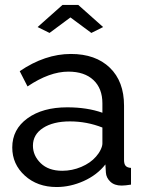

<svg xmlns="http://www.w3.org/2000/svg" viewBox="-20 -750 594 780"><path d="M132.8 -640.1 233.9 -730H297.9L398.9 -640.1L351.1 -616.2L266.1 -679.2L181.2 -616.2ZM29.8 -150.9Q29.8 -224.6 91.6 -269.3Q153.3 -314 252.9 -314Q334 -314 396 -292V-330.1Q396 -390.6 359.6 -424.8Q323.2 -459 257.8 -459Q181.2 -459 91.8 -398.9L60.1 -460.9Q163.1 -530.8 268.1 -530.8Q368.2 -530.8 426 -475.1Q483.9 -419.4 483.9 -320.8V-100.1Q483.9 -83.5 490.5 -76.2Q497.1 -68.8 512.2 -67.9V0Q488.3 3.9 474.1 3.9Q444.8 3.9 428.2 -12Q411.6 -27.8 410.2 -48.8L408.2 -82Q374.5 -39.1 320.1 -14.6Q265.6 9.8 210 9.8Q131.8 9.8 80.8 -36.6Q29.8 -83 29.8 -150.9ZM370.1 -113.8Q381.8 -127 388.9 -141.8Q396 -156.7 396 -167V-231.9Q332.5 -256.8 264.2 -256.8Q196.3 -256.8 155 -230.2Q113.8 -203.6 113.8 -158.2Q113.8 -117.7 145.5 -86.9Q177.2 -56.2 232.9 -56.2Q272.9 -56.2 310.3 -72Q347.7 -87.9 370.1 -113.8Z"/></svg>

Font: Rawline Medium
Style: Regular
Weight: 500
Designer: Matt McInerney, Pablo Impallari, Rodrigo Fuenzalida
Foundry: Matt McInerney, Pablo Impallari, Rodrigo Fuenzalida
Version: Version 4.020;PS 004.020;hotconv 1.0.88;makeotf.lib2.5.64775